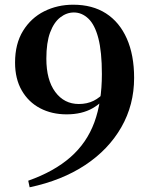

<svg xmlns="http://www.w3.org/2000/svg" viewBox="-20 -777 636 816"><path d="M106 19 100 -9Q210 -48 279.5 -109Q349 -170 381 -257Q413 -344 413 -462Q413 -557 398 -614.5Q383 -672 355.5 -698Q328 -724 294 -724Q263 -724 236 -703Q209 -682 193 -639Q177 -596 177 -528Q177 -437 215 -386Q253 -335 315 -335Q350 -335 377.5 -348.5Q405 -362 429 -390L451 -383H441Q419 -343 373.5 -317Q328 -291 263 -291Q200 -291 150.5 -317Q101 -343 72.5 -392.5Q44 -442 44 -511Q44 -591 78 -646Q112 -701 168 -729Q224 -757 291 -757Q373 -757 430.5 -720Q488 -683 519 -613Q550 -543 550 -446Q550 -331 495.5 -236Q441 -141 342 -75.5Q243 -10 106 19Z"/></svg>

Font: Noto Serif TC
Style: Bold
Weight: 700
Designer: Ryoko NISHIZUKA 西塚涼子 (kana & ideographs); Frank Grießhammer (Latin, Greek & Cyrillic); Wenlong ZHANG 张文龙 (bopomofo); San
Foundry: Adobe
Version: Version 2.002-H1;hotconv 1.1.0;makeotfexe 2.6.0